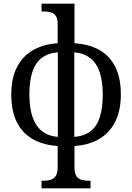

<svg xmlns="http://www.w3.org/2000/svg" viewBox="-20 -780 715 1039"><path d="M205 239V198H217Q239 198 255.5 192.5Q272 187 282 171.5Q292 156 292 125V10Q215 5 158.5 -26.5Q102 -58 71.5 -118Q41 -178 41 -269Q41 -357 72 -417Q103 -477 159.5 -509Q216 -541 292 -546V-650Q292 -680 281.5 -694.5Q271 -709 254 -713.5Q237 -718 217 -718H205V-760H383V-546Q461 -541 517 -510Q573 -479 603.5 -419Q634 -359 634 -269Q634 -181 603 -120.5Q572 -60 516 -27.5Q460 5 383 10V125Q383 156 392.5 171.5Q402 187 419.5 192.5Q437 198 458 198H470V239ZM293 -39V-497Q238 -492 204 -465Q170 -438 154.5 -389Q139 -340 139 -269Q139 -198 155.5 -148.5Q172 -99 206 -71.5Q240 -44 293 -39ZM382 -39Q438 -44 472 -71.5Q506 -99 521 -148.5Q536 -198 536 -269Q536 -340 519.5 -389Q503 -438 469 -465Q435 -492 382 -497Z"/></svg>

Font: Noto Serif SemiCondensed
Style: Regular
Weight: 400
Width: 4
Designer: Monotype Design Team
Foundry: Monotype Imaging Inc.
Version: Version 2.013